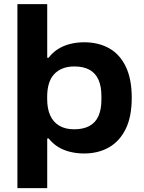

<svg xmlns="http://www.w3.org/2000/svg" viewBox="-20 -749 716 952"><path d="M66.3 183.7V-728.6H214.1V-462.8H221.3Q239.9 -488 266.7 -505.1Q293.4 -522.2 326.8 -530.8Q360.1 -539.4 397.4 -539.4Q467.7 -539.4 520.8 -509.8Q573.9 -480.2 603.5 -419.1Q633.2 -358 633.2 -264Q633.2 -170 603 -109.1Q572.9 -48.2 519.8 -18.1Q466.7 12 397.4 12Q360.8 12 327.7 3.9Q294.5 -4.1 267.5 -21Q240.5 -37.8 221.3 -62.6H214.1V183.7ZM347.8 -107.9Q393.7 -107.9 423.8 -124.7Q454 -141.4 468.4 -174.1Q482.8 -206.8 482.8 -254V-272.6Q482.8 -320.8 468.4 -353.4Q454 -386 424.2 -402.8Q394.4 -419.5 348.6 -419.5Q315.1 -419.5 290 -409.3Q265 -399.2 247.7 -380.2Q230.4 -361.1 222.1 -333.1Q213.9 -305 213.9 -269.3V-257.3Q213.9 -210.7 228.7 -177.3Q243.5 -143.8 273.6 -125.9Q303.8 -107.9 347.8 -107.9Z"/></svg>

Font: Archivo SemiBold SemiExpanded
Style: Regular
Weight: 600
Width: 6
Version: Version 2.001